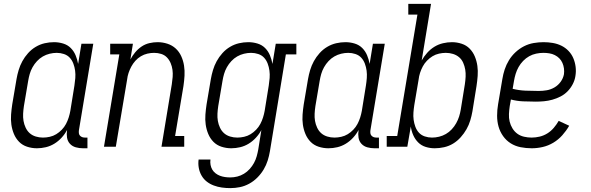

<svg xmlns="http://www.w3.org/2000/svg" viewBox="-20 -755 3040 988"><path d="M170 8Q144 8 119.5 0Q95 -8 78 -25.5Q61 -43 51.5 -66Q42 -89 38.5 -114Q35 -139 37 -165.5Q39 -192 43 -218L65 -348Q69 -371 76 -394.5Q83 -418 95 -440Q107 -462 124.5 -481.5Q142 -501 164 -514Q186 -527 210 -532.5Q234 -538 258 -538Q282 -538 305 -531Q328 -524 344 -508Q360 -492 369 -470.5Q378 -449 382 -426L399 -530H460L386 -84Q385 -76 386 -69Q387 -62 391.5 -57Q396 -52 402.5 -49.5Q409 -47 417 -47H430V8H407Q388 8 370 3Q352 -2 340 -15Q328 -28 325 -46.5Q322 -65 325 -84V-86Q314 -65 297 -46.5Q280 -28 259.5 -15.5Q239 -3 216 2.5Q193 8 170 8ZM201 -47Q218 -47 236 -51Q254 -55 269.5 -64.5Q285 -74 298 -87.5Q311 -101 319.5 -117Q328 -133 333.5 -150.5Q339 -168 342 -185L363 -315Q366 -334 367.5 -353.5Q369 -373 366.5 -391.5Q364 -410 357.5 -427.5Q351 -445 339 -458Q327 -471 309 -477Q291 -483 272 -483Q254 -483 235.5 -478.5Q217 -474 200.5 -464.5Q184 -455 170.5 -440.5Q157 -426 147.5 -409Q138 -392 133 -374.5Q128 -357 125 -339L103 -209Q100 -189 99 -170Q98 -151 101 -133Q104 -115 112 -98Q120 -81 133 -69.5Q146 -58 164 -52.5Q182 -47 201 -47Z M515 0 594 -475H547V-530H664L651 -449Q661 -468 675.5 -485.5Q690 -503 708.5 -515.5Q727 -528 748.5 -533Q770 -538 791 -538Q817 -538 841.5 -530Q866 -522 884 -505.5Q902 -489 912.5 -466Q923 -443 927 -417.5Q931 -392 929.5 -365.5Q928 -339 924 -312L881 -55H928V0H811L864 -321Q867 -340 868.5 -359Q870 -378 867.5 -396Q865 -414 858 -430.5Q851 -447 839 -459.5Q827 -472 809.5 -477.5Q792 -483 773 -483Q756 -483 738.5 -479Q721 -475 705 -465.5Q689 -456 676.5 -442Q664 -428 655.5 -412Q647 -396 641.5 -379.5Q636 -363 634 -345L576 0Z M1165 213Q1143 213 1121.5 210Q1100 207 1080 199.5Q1060 192 1044 179.5Q1028 167 1017.5 149Q1007 131 1003 109.5Q999 88 1002 66H1063Q1061 80 1063.5 93.5Q1066 107 1072.5 118Q1079 129 1089.5 137Q1100 145 1112 149.5Q1124 154 1137.5 156Q1151 158 1165 158Q1183 158 1201 153.5Q1219 149 1235.5 139Q1252 129 1265 114.5Q1278 100 1287 83.5Q1296 67 1301 49Q1306 31 1309 14L1325 -86Q1314 -65 1297 -46.5Q1280 -28 1259.5 -15.5Q1239 -3 1216 2.5Q1193 8 1170 8Q1144 8 1119.5 0Q1095 -8 1078 -25.5Q1061 -43 1051.5 -66Q1042 -89 1038.5 -114Q1035 -139 1037 -165.5Q1039 -192 1043 -218L1065 -348Q1069 -371 1076 -394.5Q1083 -418 1095 -440Q1107 -462 1124.5 -481.5Q1142 -501 1164 -514Q1186 -527 1210 -532.5Q1234 -538 1258 -538Q1282 -538 1305 -531Q1328 -524 1344 -508Q1360 -492 1369 -470.5Q1378 -449 1382 -426L1399 -530H1505V-475H1451L1369 23Q1365 47 1357.5 71Q1350 95 1336.5 117.5Q1323 140 1304 159Q1285 178 1262 190.5Q1239 203 1214.5 208Q1190 213 1165 213ZM1201 -47Q1218 -47 1236 -51Q1254 -55 1269.5 -64.5Q1285 -74 1298 -87.5Q1311 -101 1319.5 -117Q1328 -133 1333.5 -150.5Q1339 -168 1342 -185L1363 -315Q1366 -334 1367.5 -353.5Q1369 -373 1366.5 -391.5Q1364 -410 1357.5 -427.5Q1351 -445 1339 -458Q1327 -471 1309 -477Q1291 -483 1272 -483Q1254 -483 1235.5 -478.5Q1217 -474 1200.5 -464.5Q1184 -455 1170.5 -440.5Q1157 -426 1147.5 -409Q1138 -392 1133 -374.5Q1128 -357 1125 -339L1103 -209Q1100 -189 1099 -170Q1098 -151 1101 -133Q1104 -115 1112 -98Q1120 -81 1133 -69.5Q1146 -58 1164 -52.5Q1182 -47 1201 -47Z M1670 8Q1644 8 1619.5 0Q1595 -8 1578 -25.5Q1561 -43 1551.5 -66Q1542 -89 1538.5 -114Q1535 -139 1537 -165.5Q1539 -192 1543 -218L1565 -348Q1569 -371 1576 -394.5Q1583 -418 1595 -440Q1607 -462 1624.5 -481.5Q1642 -501 1664 -514Q1686 -527 1710 -532.5Q1734 -538 1758 -538Q1782 -538 1805 -531Q1828 -524 1844 -508Q1860 -492 1869 -470.5Q1878 -449 1882 -426L1899 -530H1960L1886 -84Q1885 -76 1886 -69Q1887 -62 1891.5 -57Q1896 -52 1902.5 -49.5Q1909 -47 1917 -47H1930V8H1907Q1888 8 1870 3Q1852 -2 1840 -15Q1828 -28 1825 -46.5Q1822 -65 1825 -84V-86Q1814 -65 1797 -46.5Q1780 -28 1759.5 -15.5Q1739 -3 1716 2.5Q1693 8 1670 8ZM1701 -47Q1718 -47 1736 -51Q1754 -55 1769.5 -64.5Q1785 -74 1798 -87.5Q1811 -101 1819.5 -117Q1828 -133 1833.5 -150.5Q1839 -168 1842 -185L1863 -315Q1866 -334 1867.5 -353.5Q1869 -373 1866.5 -391.5Q1864 -410 1857.5 -427.5Q1851 -445 1839 -458Q1827 -471 1809 -477Q1791 -483 1772 -483Q1754 -483 1735.5 -478.5Q1717 -474 1700.5 -464.5Q1684 -455 1670.5 -440.5Q1657 -426 1647.5 -409Q1638 -392 1633 -374.5Q1628 -357 1625 -339L1603 -209Q1600 -189 1599 -170Q1598 -151 1601 -133Q1604 -115 1612 -98Q1620 -81 1633 -69.5Q1646 -58 1664 -52.5Q1682 -47 1701 -47Z M2217 8Q2193 8 2170.5 1Q2148 -6 2132 -22Q2116 -38 2106.5 -59.5Q2097 -81 2094 -104L2076 0H1970V-55H2024L2128 -680H2081V-735H2198L2150 -444Q2162 -465 2178.5 -483.5Q2195 -502 2215.5 -514.5Q2236 -527 2259.5 -532.5Q2283 -538 2306 -538Q2306 -538 2306 -538Q2306 -538 2306 -538Q2331 -538 2355.5 -530Q2380 -522 2397 -504.5Q2414 -487 2423.5 -464Q2433 -441 2436.5 -416Q2440 -391 2438 -364.5Q2436 -338 2432 -312L2411 -182Q2407 -159 2400 -135.5Q2393 -112 2380.5 -90Q2368 -68 2350.5 -48.5Q2333 -29 2311.5 -16Q2290 -3 2265.5 2.5Q2241 8 2217 8ZM2203 -47Q2221 -47 2239.5 -51.5Q2258 -56 2274.5 -65.5Q2291 -75 2304.5 -89.5Q2318 -104 2327.5 -121Q2337 -138 2342.5 -155.5Q2348 -173 2351 -191L2372 -321Q2375 -341 2376 -360Q2377 -379 2374 -397Q2371 -415 2363.5 -432Q2356 -449 2342.5 -460.5Q2329 -472 2311 -477.5Q2293 -483 2274 -483Q2257 -483 2239 -479Q2221 -475 2205.5 -465.5Q2190 -456 2177 -442.5Q2164 -429 2155.5 -413Q2147 -397 2141.5 -380Q2136 -363 2134 -345L2112 -215Q2109 -196 2107.5 -176.5Q2106 -157 2108.5 -138.5Q2111 -120 2117.5 -102.5Q2124 -85 2136 -72Q2148 -59 2166 -53Q2184 -47 2203 -47Z M2716 8Q2687 8 2659 2.5Q2631 -3 2608 -17.5Q2585 -32 2569 -54.5Q2553 -77 2545.5 -103.5Q2538 -130 2538 -159.5Q2538 -189 2543 -218L2565 -348Q2569 -373 2577 -397.5Q2585 -422 2599 -445Q2613 -468 2633 -486.5Q2653 -505 2676.5 -517Q2700 -529 2726 -533.5Q2752 -538 2777 -538Q2801 -538 2824.5 -534Q2848 -530 2868.5 -520Q2889 -510 2905 -493.5Q2921 -477 2930 -456Q2939 -435 2942 -411.5Q2945 -388 2941 -364Q2938 -343 2927.5 -322.5Q2917 -302 2901 -285.5Q2885 -269 2864.5 -258.5Q2844 -248 2822.5 -242Q2801 -236 2779.5 -234Q2758 -232 2737 -232Q2704 -232 2671.5 -233.5Q2639 -235 2609 -243L2603 -209Q2600 -189 2599 -168.5Q2598 -148 2602.5 -129.5Q2607 -111 2617 -94.5Q2627 -78 2642 -67Q2657 -56 2676.5 -51.5Q2696 -47 2716 -47Q2736 -47 2757 -52Q2778 -57 2796.5 -68.5Q2815 -80 2829.5 -97Q2844 -114 2855 -133L2909 -108Q2894 -82 2873.5 -59Q2853 -36 2827 -20.5Q2801 -5 2772.5 1.5Q2744 8 2716 8ZM2752 -287Q2773 -287 2793.5 -290.5Q2814 -294 2833 -305Q2852 -316 2865 -334Q2878 -352 2882 -373Q2884 -388 2882 -403Q2880 -418 2874 -431.5Q2868 -445 2858 -455Q2848 -465 2835 -471.5Q2822 -478 2807 -480.5Q2792 -483 2776 -483Q2758 -483 2739 -479Q2720 -475 2703 -465.5Q2686 -456 2672 -441.5Q2658 -427 2648.5 -410Q2639 -393 2633.5 -375Q2628 -357 2625 -339L2618 -298Q2650 -290 2684 -288.5Q2718 -287 2752 -287Z"/></svg>

Font: Iosevka Slab Light
Style: Italic
Weight: 300
Italic angle: -9°
Monospace: yes
Designer: Belleve Invis
Foundry: Belleve Invis
Version: Version 11.1.1; ttfautohint (v1.8.3)